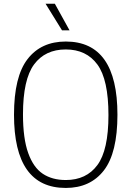

<svg xmlns="http://www.w3.org/2000/svg" viewBox="-20 -964 680 994"><path d="M52.5 -370Q52.5 -567.5 122.8 -658.2Q193 -749 320.5 -749Q588 -749 588 -370Q588 -172.5 517.8 -81.8Q447.5 9 320.5 9Q52.5 9 52.5 -370ZM541.5 -368Q541.5 -552 484.2 -630Q427 -708 320.5 -708Q214 -708 156.5 -630.5Q99 -553 99 -372Q99 -247 126 -171.8Q153 -96.5 201.8 -64.2Q250.5 -32 320.5 -32Q427 -32 484.2 -109.5Q541.5 -187 541.5 -368ZM301 -807 216 -944.5H264L340 -807Z"/></svg>

Font: Encode Sans Semi Condensed ExLight
Style: Regular
Weight: 275
Width: 4
Designer: Multiple Designers
Foundry: Impallari Type
Version: Version 2.000